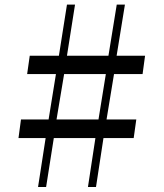

<svg xmlns="http://www.w3.org/2000/svg" viewBox="-20 -790 690 810"><path d="M172.5 -207.5H58L68.5 -286H185L216 -477.5H94.5L105.5 -555H228.5L262.5 -770.5H296.5L262.5 -555H437.5L472.5 -770.5H507L472 -555H592L581.5 -477.5H461L429.5 -286H555L544 -207.5H416.5L385 -1H351L382.5 -207.5H207L174.5 -1H140.5ZM395.5 -286 426.5 -477.5H250.5L218.5 -286Z"/></svg>

Font: Merriweather 144pt Medium
Style: Regular
Weight: 500
Version: Version 2.100